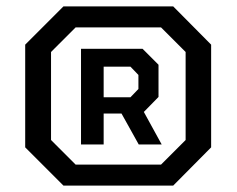

<svg xmlns="http://www.w3.org/2000/svg" viewBox="-20 -757 742 602"><path d="M179 -175 59 -295V-617L179 -737H523L642 -617V-295L523 -175ZM217 -241H485L562 -318V-594L485 -671H217L140 -594V-318ZM234 -304V-604H427L477 -554V-453L431 -406L487 -304H415L361 -401H305V-304ZM305 -452H389L414 -478V-522L389 -548H305Z"/></svg>

Font: Tomorrow
Style: Regular
Weight: 400
Designer: Tony de Marco, Monica Rizzolli
Foundry: Just in Type
Version: Version 2.002